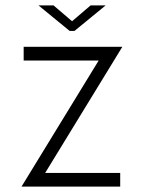

<svg xmlns="http://www.w3.org/2000/svg" viewBox="-20 -694 535 714"><path d="M435 -520H68V-469H347L60 0H427V-51H148ZM123 -674 239 -579H257L373 -674H317L248 -615L179 -674Z"/></svg>

Font: Grotesk 01 Extrafine
Style: Bold
Weight: 400
Designer: Frank Adebiaye, contributions by Jérémy Landes, Ariel Martín Pérez
Foundry: Velvetyne Type Foundry
Version: Version 3.000;Glyphs 3.1.2 (3150)